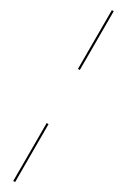

<svg xmlns="http://www.w3.org/2000/svg" viewBox="-250 -738 588 890"><g transform="rotate(30 44.0 -293.0)"><path d="M39.5 -435.5V-750H49.5V-435.5ZM39.5 164.5V-145.5H49.5V164.5Z"/></g></svg>

Font: Imbue 100pt ExtraLight
Style: Regular
Weight: 200
Designer: Tyler Finck
Foundry: Etcetera Type Company
Version: Version 1.102; ttfautohint (v1.8.3)